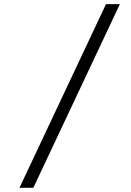

<svg xmlns="http://www.w3.org/2000/svg" viewBox="-20 -806 626 919"><path d="M73.2 92.8 487.3 -786.1H553.7L139.6 92.8Z"/></svg>

Font: Cascadia Code NF Light
Style: Regular
Weight: 300
Monospace: yes
Designer: Aaron Bell
Foundry: Saja Typeworks
Version: Version 2404.023; ttfautohint (v1.8.4)